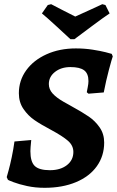

<svg xmlns="http://www.w3.org/2000/svg" viewBox="-20 -884 560 916"><path d="M18 -26 12 -39Q14 -46 21 -71Q28 -96 36 -134Q44 -172 49 -209L129 -216Q125 -176 125 -163Q125 -112 146 -92Q167 -72 218 -72Q268 -72 299 -96Q330 -120 330 -159Q330 -190 304 -212.5Q278 -235 226 -263Q175 -290 144.5 -311Q114 -332 92 -364Q70 -396 70 -439Q70 -500 105 -548.5Q140 -597 202 -625Q264 -653 342 -653Q384 -653 422 -647Q460 -641 483.5 -635Q507 -629 513 -627L518 -615Q513 -601 499.5 -550.5Q486 -500 475 -443L402 -437L394 -444Q395 -450 398.5 -467.5Q402 -485 402 -497Q402 -533 381.5 -548.5Q361 -564 316 -564Q272 -564 242.5 -541Q213 -518 213 -483Q213 -458 231 -438Q249 -418 284 -398Q296 -391 306.5 -385.5Q317 -380 325 -375Q374 -348 404 -327.5Q434 -307 455.5 -276Q477 -245 477 -204Q477 -140 442 -91Q407 -42 342.5 -15Q278 12 193 12Q148 12 109 3.5Q70 -5 44 -15Q18 -25 18 -26ZM335 -697H316Q300 -712 250.5 -757.5Q201 -803 180 -820L208 -860L224 -864Q226 -863 278 -836L339 -805Q351 -810 414 -839L468 -864L483 -860L503 -820Q477 -803 416 -757.5Q355 -712 335 -697Z"/></svg>

Font: Alegreya SC
Style: Bold Italic
Weight: 700
Italic angle: -7°
Designer: Juan Pablo del Peral
Foundry: Huerta Tipografica
Version: Version 2.007; ttfautohint (v1.6)